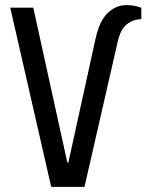

<svg xmlns="http://www.w3.org/2000/svg" viewBox="-20 -730 572 750"><path d="M180 0 20 -700H110L243 -95H247L353 -578Q369 -650 401.5 -680Q434 -710 472 -710Q498 -710 515 -705Q532 -700 532 -700V-655Q501 -655 476 -635.5Q451 -616 440 -568L310 0Z"/></svg>

Font: Cuprum
Style: Regular
Weight: 400
Designer: Jovanny Lemonad
Foundry: Jovanny Lemonad
Version: Version 3.000